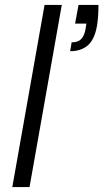

<svg xmlns="http://www.w3.org/2000/svg" viewBox="-20 -760 420 780"><path d="M380 -740Q380 -691 374 -655Q364 -599 336.5 -575.5Q309 -552 265 -552L271 -588Q297 -588 309.5 -601Q322 -614 327 -639L331 -664H285L299 -740ZM161 -740H231L100 0H30Z"/></svg>

Font: SVN-Poppins Light
Style: Italic
Weight: 300
Italic angle: -10°
Designer: Ninad Kale (Devanagari), Jonny Pinhorn (Latin)
Foundry: Indian Type Foundry
Version: Version 3.002 2017; ttfautohint (v1.8.3)